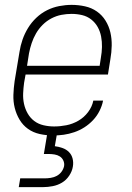

<svg xmlns="http://www.w3.org/2000/svg" viewBox="-20 -548 540 788"><path d="M198 8Q170 8 143 2Q116 -4 95 -19Q74 -34 60.5 -56.5Q47 -79 40.5 -105Q34 -131 35 -159Q36 -187 40 -215L60 -335Q64 -361 72.5 -385.5Q81 -410 95 -433Q109 -456 129 -475Q149 -494 173 -506Q197 -518 223 -523Q249 -528 274 -528Q302 -528 329 -522Q356 -516 377.5 -501Q399 -486 413 -463.5Q427 -441 433 -415Q439 -389 438.5 -361Q438 -333 433 -305L423 -242H85L79 -209Q76 -187 75 -165Q74 -143 78.5 -122Q83 -101 93.5 -82.5Q104 -64 120.5 -51.5Q137 -39 158.5 -34Q180 -29 202 -29Q227 -29 252.5 -34Q278 -39 301.5 -52.5Q325 -66 341.5 -88Q358 -110 363 -135H403Q399 -114 388.5 -93Q378 -72 362 -55Q346 -38 326.5 -25.5Q307 -13 285 -5.5Q263 2 241.5 5Q220 8 198 8ZM91 -278H389L394 -311Q398 -333 398.5 -355Q399 -377 395 -398Q391 -419 381 -437Q371 -455 354.5 -468Q338 -481 317 -486Q296 -491 274 -491Q253 -491 232 -487Q211 -483 191 -472.5Q171 -462 155 -446Q139 -430 128 -411Q117 -392 110 -371Q103 -350 99 -329ZM57 220 63 184H163Q175 184 188 182Q201 180 212.5 174Q224 168 232 157.5Q240 147 243 134Q245 122 240 111Q235 100 225.5 94Q216 88 204 86Q192 84 180 84H160L174 0H214L205 52Q221 54 236.5 59.5Q252 65 263 76Q274 87 278 103Q282 119 279 136Q276 155 264 173Q252 191 234.5 201.5Q217 212 196.5 216Q176 220 157 220Z"/></svg>

Font: Iosevka Extralight Oblique
Style: Regular
Weight: 200
Italic angle: -9°
Monospace: yes
Designer: Belleve Invis
Foundry: Belleve Invis
Version: Version 32.5.0; ttfautohint (v1.8.4)